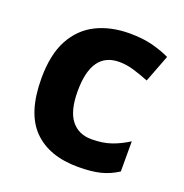

<svg xmlns="http://www.w3.org/2000/svg" viewBox="-107 -652 728 759"><g transform="rotate(20 257.0 -273.0)"><path d="M300 10Q178 10 111.5 -57.5Q45 -125 45 -270Q45 -370 79 -433Q113 -496 173.5 -526Q234 -556 313 -556Q369 -556 410.5 -545Q452 -534 483 -519L439 -404Q404 -418 373.5 -427Q343 -436 313 -436Q197 -436 197 -271Q197 -189 227.5 -150Q258 -111 313 -111Q360 -111 396 -123.5Q432 -136 466 -158V-31Q432 -9 394.5 0.5Q357 10 300 10Z"/></g></svg>

Font: Noto Sans Duployan
Style: Bold
Weight: 700
Designer: David Corbett
Foundry: David Corbett
Version: Version 3.001